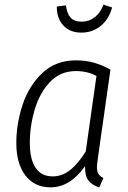

<svg xmlns="http://www.w3.org/2000/svg" viewBox="-20 -793 551 824"><path d="M454 -494 400 -114Q396 -84 396 -76Q396 -58 402.5 -47Q409 -36 424 -29L406 11Q375 2 359.5 -18.5Q344 -39 345 -80Q281 11 197 11Q128 11 89 -40Q50 -91 50 -179Q50 -262 77 -343.5Q104 -425 161.5 -479.5Q219 -534 306 -534Q348 -534 383 -524Q418 -514 454 -494ZM108 -180Q108 -109 133 -72.5Q158 -36 206 -36Q247 -36 281.5 -63.5Q316 -91 348 -143L394 -467Q355 -488 306 -488Q239 -488 194.5 -441Q150 -394 129 -323Q108 -252 108 -180ZM224 -765 263 -770Q267 -735 283 -717.5Q299 -700 330 -700Q362 -700 386.5 -719Q411 -738 424 -773L461 -761Q448 -711 412.5 -682Q377 -653 329 -653Q280 -653 251.5 -684Q223 -715 224 -765Z"/></svg>

Font: Fira Sans Condensed Light
Style: Italic
Weight: 300
Width: 3
Italic angle: -8°
Designer: Carrois Corporate & Edenspiekermann AG
Foundry: Carrois Corporate GbR & Edenspiekermann AG
Version: Version 4.203